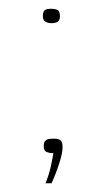

<svg xmlns="http://www.w3.org/2000/svg" viewBox="-20 -350 222 439"><path d="M78 -313Q78 -321 80.5 -324.5Q83 -328 87.5 -329Q92 -330 97 -330Q105 -330 111 -327.5Q117 -325 117 -313Q117 -306 114 -302.5Q111 -299 106.5 -298Q102 -297 98 -297Q94 -297 89.5 -298Q85 -299 81.5 -302.5Q78 -306 78 -313ZM84 69Q92 50 96.5 29Q101 8 102 0Q101 0 100.5 0Q100 0 98 0Q93 0 86.5 -2.5Q80 -5 80 -16Q80 -24 83 -27.5Q86 -31 91 -32Q96 -33 103 -33Q114 -33 118.5 -29Q123 -25 123 -14Q123 -1 117.5 17Q112 35 106 50Q100 65 98 69Z"/></svg>

Font: Genos Thin
Style: Regular
Weight: 100
Designer: Robert E. Leuschke
Foundry: Robert E. Leuschke
Version: Version 1.010